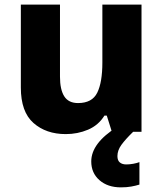

<svg xmlns="http://www.w3.org/2000/svg" viewBox="-20 -569 703 829"><path d="M591 -549V0H463L441 -70H431Q405 -28 360 -9Q315 10 264 10Q179 10 124.5 -38Q70 -86 70 -191V-549H239V-238Q239 -182 257.5 -153Q276 -124 317 -124Q378 -124 400 -169Q422 -214 422 -299V-549ZM487 105Q487 124 497.5 132.5Q508 141 525 141Q540 141 556 138Q572 135 582 131V228Q566 233 546.5 236.5Q527 240 502 240Q445 240 409.5 209Q374 178 374 128Q374 49 486 -21L555 0Q522 32 504.5 56Q487 80 487 105Z"/></svg>

Font: Noto Sans Malayalam ExtraBold
Style: Regular
Weight: 800
Designer: Jelle Bosma - Monotype Design Team
Foundry: Monotype Imaging Inc.
Version: Version 2.104; ttfautohint (v1.8.4.7-5d5b)